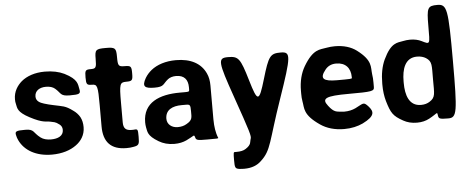

<svg xmlns="http://www.w3.org/2000/svg" viewBox="-58 -900 3107 1263"><g transform="rotate(-5 1495.5 -268.5)"><path d="M258 -90C231 -90 207 -96 190 -109C142 -145 155 -168 94 -168C33 -168 24 -164 31 -136C33 -125 37 -115 42 -104C75 -34 151 10 255 10C323 10 378 -8 417 -37C450 -61 478 -99 478 -152C478 -178 473 -200 463 -219C452 -238 437 -254 419 -266C369 -303 352 -300 295 -313C272 -318 250 -323 232 -329C206 -337 180 -349 180 -380C180 -418 212 -438 254 -438C279 -438 299 -432 313 -420C352 -387 341 -368 406 -368C470 -368 479 -372 472 -404C465 -434 471 -468 383 -512C348 -529 305 -538 255 -538C189 -538 136 -519 100 -489C70 -463 44 -425 44 -374C44 -362 45 -351 48 -341C54 -315 51 -289 129 -248C216 -202 235 -213 262 -207C284 -201 294 -205 323 -182C333 -174 340 -163 340 -146C340 -106 303 -90 258 -90Z M747 10C764 10 779 9 793 6C830 0 833 -8 833 -57C833 -105 831 -108 813 -107C806 -106 799 -106 791 -106C752 -106 737 -122 737 -161V-293C737 -413 741 -425 782 -425C823 -425 827 -430 827 -477C827 -523 823 -528 782 -528C741 -528 737 -534 737 -593C737 -652 731 -658 667 -658C602 -658 596 -652 596 -593C596 -534 592 -528 558 -528C523 -528 519 -523 519 -477C519 -430 523 -425 558 -425C592 -425 596 -412 596 -286V-146C596 -43 645 10 747 10Z M1333 -128V-352C1333 -383 1328 -410 1317 -433C1286 -501 1219 -538 1121 -538C1052 -538 996 -519 957 -488C941 -475 926 -459 914 -439C882 -383 902 -370 966 -370C1031 -370 1021 -388 1059 -418C1072 -428 1091 -434 1113 -434C1166 -434 1191 -404 1191 -353V-338C1191 -324 1188 -323 1159 -323H1128C994 -323 884 -279 884 -148C884 -137 885 -126 887 -115C894 -87 888 -60 961 -17C989 0 1023 10 1064 10C1095 10 1121 4 1143 -6C1199 -32 1196 -44 1203 -21C1208 -1 1218 0 1283 0C1347 0 1354 0 1354 -4C1354 -8 1347 -12 1338 -62C1335 -82 1333 -103 1333 -128ZM1025 -159C1025 -218 1072 -240 1133 -240H1162C1188 -240 1191 -236 1191 -195C1191 -153 1195 -136 1154 -113C1138 -103 1118 -98 1095 -98C1056 -98 1025 -122 1025 -159Z M1445 151C1445 199 1447 207 1474 211C1484 212 1495 213 1507 213C1557 213 1593 198 1619 173C1693 106 1686 51 1782 -225C1877 -500 1880 -528 1812 -528C1743 -528 1731 -513 1687 -364C1643 -215 1633 -215 1589 -364C1545 -513 1533 -528 1464 -528C1395 -528 1397 -504 1481 -264C1565 -23 1573 3 1566 21C1559 39 1568 58 1527 84C1512 94 1492 98 1466 98H1456C1446 97 1445 102 1445 151Z M2357 -124C2325 -159 2325 -147 2270 -120C2249 -110 2224 -104 2195 -104C2186 -104 2177 -105 2168 -106C2147 -110 2128 -104 2092 -152C2052 -203 2081 -218 2235 -218C2388 -218 2403 -221 2403 -248V-278C2403 -298 2402 -316 2399 -334C2393 -381 2410 -423 2313 -496C2277 -523 2229 -538 2170 -538C2151 -538 2133 -536 2116 -533C2071 -524 2027 -534 1962 -424C1937 -381 1923 -328 1923 -265V-246C1923 -228 1924 -211 1927 -195C1936 -150 1922 -107 2029 -34C2070 -6 2122 10 2185 10C2234 10 2275 0 2309 -16C2396 -59 2388 -89 2357 -124ZM2264 -326V-320C2264 -315 2255 -314 2166 -314C2077 -314 2050 -333 2097 -391C2113 -411 2136 -424 2169 -424C2230 -424 2264 -387 2264 -326Z M2806 -28C2809 -3 2815 0 2873 0C2930 0 2936 -34 2936 -375C2936 -716 2930 -750 2866 -750C2801 -750 2795 -738 2795 -615C2795 -492 2797 -495 2742 -522C2722 -532 2697 -538 2667 -538C2651 -538 2635 -536 2621 -533C2582 -525 2541 -531 2490 -423C2470 -380 2460 -328 2460 -268V-258C2460 -218 2465 -182 2474 -150C2498 -69 2511 -48 2576 -12C2601 2 2630 10 2666 10C2698 10 2725 3 2747 -9C2805 -40 2802 -53 2806 -28ZM2795 -264C2795 -170 2801 -146 2760 -120C2745 -110 2726 -104 2702 -104C2623 -104 2601 -178 2601 -258V-268C2601 -348 2623 -423 2703 -423C2727 -423 2746 -417 2761 -408C2801 -382 2795 -358 2795 -264Z"/></g></svg>

Font: Asimov Print
Style: A
Weight: 500
Designer: Google
Version: Version 2.000980: 2014